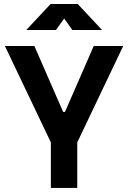

<svg xmlns="http://www.w3.org/2000/svg" viewBox="-20 -918 626 938"><path d="M228.5 0V-222.2L3.9 -693.4H147.9L288.6 -371.1H297.4L438 -693.4H582L357.4 -222.2V0ZM108.4 -771.5 227.1 -898.4H359.9L478.5 -771.5H333.5L293.5 -827.6L253.4 -771.5Z"/></svg>

Font: Cascadia Mono PL
Style: Bold
Weight: 700
Monospace: yes
Designer: Aaron Bell
Foundry: Saja Typeworks
Version: Version 2404.023; ttfautohint (v1.8.4)